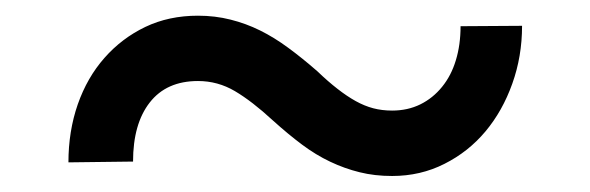

<svg xmlns="http://www.w3.org/2000/svg" viewBox="-20 -423 741 241"><path d="M635.3 -390.6Q635.3 -352.1 623 -317.9Q610.8 -283.7 589.4 -258.1Q567.9 -232.4 537.8 -217.3Q507.8 -202.1 472.2 -202.1Q450.2 -202.1 431.4 -206.8Q412.6 -211.4 394.5 -220Q376.5 -228.5 359.1 -241.5Q341.8 -254.4 322.3 -272Q296.4 -295.9 274.9 -308.6Q253.4 -321.3 228.5 -321.3Q189 -321.3 168 -294.4Q147 -267.6 147 -220.2L65.9 -219.2Q65.9 -258.3 77.6 -292Q89.4 -325.7 111.1 -350.3Q132.8 -375 162.4 -389.2Q191.9 -403.3 228.5 -403.3Q250 -403.3 269.3 -398.4Q288.6 -393.6 306.4 -384.8Q324.2 -376 341.8 -363Q359.4 -350.1 378.4 -333.5Q391.6 -320.8 403.6 -311.5Q415.5 -302.2 426.5 -296.1Q437.5 -290 448.5 -287.1Q459.5 -284.2 472.2 -284.2Q491.7 -284.2 507.6 -292Q523.4 -299.8 534.9 -314Q546.4 -328.1 552.2 -347.4Q558.1 -366.7 558.1 -390.1Z"/></svg>

Font: Roboto2
Style: Regular
Weight: 400
Designer: Google
Foundry: Google
Version: Version 2.000981-w3; 2014; ttfautohint (v1.1) -l 5 -r 24 -G 